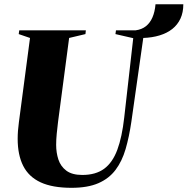

<svg xmlns="http://www.w3.org/2000/svg" viewBox="-20 -888 896 918"><path d="M322 10Q231 10 174.2 -16.2Q117.5 -42.5 91 -94.8Q64.5 -147 64.5 -224.5Q64.5 -243.5 66 -263.5Q67.5 -283.5 70.5 -305L123.5 -706.5L69.5 -725L72 -743H390.5L388.5 -725L310.5 -706.5L257.5 -305Q254 -276 251.2 -248.2Q248.5 -220.5 248.5 -195.5Q248.5 -158 259.2 -125.2Q270 -92.5 297.2 -72Q324.5 -51.5 373.5 -51.5Q437.5 -51.5 477.8 -81Q518 -110.5 540.8 -171.5Q563.5 -232.5 574 -326.5L617 -705.5L532 -725L534.5 -743H628.5Q658 -747 677.8 -762.8Q697.5 -778.5 709 -805Q720.5 -831.5 723.5 -867.5H856.5Q856.5 -828.5 842.8 -799Q829 -769.5 803.8 -749.5Q778.5 -729.5 743.2 -718.8Q708 -708 665 -706.5L608 -305.5Q597.5 -233.5 580.5 -175.2Q563.5 -117 532.5 -75.8Q501.5 -34.5 450.5 -12.2Q399.5 10 322 10Z"/></svg>

Font: Merriweather 144pt Black
Style: Italic
Weight: 900
Italic angle: -7.8°
Version: Version 2.101